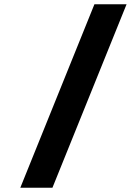

<svg xmlns="http://www.w3.org/2000/svg" viewBox="-20 -880 613 900"><path d="M75.2 0H225.8L573.3 -860H422.6Z"/></svg>

Font: Hussar
Style: BdWideOblFour
Weight: 700
Foundry: Cannot Into Space Fonts
Version: Version 2.00